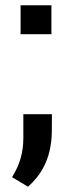

<svg xmlns="http://www.w3.org/2000/svg" viewBox="-20 -548 290 732"><path d="M176 -417.5H58.5V-528H176ZM87 164 26 127.5Q48 92 58.5 55.8Q69 19.5 69 -22V-112.5H178Q178 -78.5 177.5 -43.5Q177 -8.5 169.2 26.5Q161.5 61.5 142.5 96Q123.5 130.5 87 164Z"/></svg>

Font: Roberto Sans Medium
Style: Regular
Weight: 500
Designer: Google (font) & Cristiano Sobral (main changes)
Version: Version 1.000;October 12, 2021;FontCreator 14.0.0.2814 64-bi